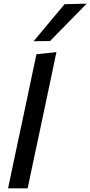

<svg xmlns="http://www.w3.org/2000/svg" viewBox="-20 -1028 493 1048"><path d="M24 0Q35.5 -54.5 46.2 -105.5Q57 -156.5 70 -218L128.5 -493Q141.5 -555 154 -614.5Q166.5 -674 179 -732L288 -743.5Q275.5 -683.5 262.5 -622Q249.5 -560.5 235.5 -494L177 -218Q163.5 -155.5 153 -105Q142.5 -54.5 131 0ZM163.5 -803Q206.5 -854.5 248.2 -904.5Q290 -954.5 332.5 -1005L453 -1008Q402 -955.5 352 -904.8Q302 -854 253 -804Z"/></svg>

Font: Commissioner Medium
Style: Italic
Weight: 500
Italic angle: -12°
Designer: Kostas Bartsokas
Foundry: Kostas Bartsokas
Version: Version 1.000; ttfautohint (v1.8.3)